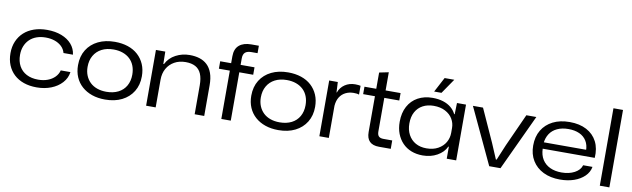

<svg xmlns="http://www.w3.org/2000/svg" viewBox="-44 -1252 5858 1780"><g transform="rotate(10 2885.0 -361.5)"><path d="M320 9Q252 9 198 -10Q144 -29 106 -64.5Q68 -100 47.5 -150Q27 -200 27 -262Q27 -324 48.5 -374Q70 -424 109 -459.5Q148 -495 203 -514Q258 -533 325 -533Q402 -533 461.5 -510Q521 -487 557 -445.5Q593 -404 600 -348H511Q501 -385 474 -410Q447 -435 409 -448Q371 -461 325 -461Q277 -461 238.5 -447Q200 -433 173 -406.5Q146 -380 131.5 -343.5Q117 -307 117 -262Q117 -201 141.5 -156.5Q166 -112 212 -88Q258 -64 322 -64Q371 -64 411 -79Q451 -94 478 -121.5Q505 -149 514 -185H605Q597 -127 557 -83Q517 -39 455.5 -15Q394 9 320 9Z M964 10Q896 10 841 -9Q786 -28 746 -63.5Q706 -99 684.5 -149Q663 -199 663 -261Q663 -345 701 -406Q739 -467 806.5 -500Q874 -533 964 -533Q1031 -533 1086.5 -514.5Q1142 -496 1181.5 -460Q1221 -424 1242.5 -374Q1264 -324 1264 -261Q1264 -179 1226.5 -118Q1189 -57 1122 -23.5Q1055 10 964 10ZM964 -63Q1028 -63 1075.5 -87Q1123 -111 1148.5 -156Q1174 -201 1174 -261Q1174 -307 1159.5 -344Q1145 -381 1117.5 -407Q1090 -433 1051 -447Q1012 -461 964 -461Q899 -461 852 -436.5Q805 -412 779 -367Q753 -322 753 -261Q753 -216 768 -179.5Q783 -143 810 -117Q837 -91 876 -77Q915 -63 964 -63Z M1350 0V-525H1438L1440 -409H1446Q1476 -469 1536.5 -501Q1597 -533 1668 -533Q1719 -533 1760.5 -520Q1802 -507 1832.5 -478.5Q1863 -450 1880 -403Q1897 -356 1897 -288V0H1807V-272Q1807 -338 1789 -380Q1771 -422 1734.5 -442Q1698 -462 1642 -462Q1582 -462 1536.5 -436.5Q1491 -411 1465.5 -366Q1440 -321 1440 -260V0Z M2058 0V-455H1955V-525H2058V-590Q2058 -660 2098.5 -694.5Q2139 -729 2212 -729H2283V-659H2226Q2185 -659 2166 -641.5Q2147 -624 2147 -586V-525H2278V-455H2147V0Z M2595 10Q2527 10 2472 -9Q2417 -28 2377 -63.5Q2337 -99 2315.5 -149Q2294 -199 2294 -261Q2294 -345 2332 -406Q2370 -467 2437.5 -500Q2505 -533 2595 -533Q2662 -533 2717.5 -514.5Q2773 -496 2812.5 -460Q2852 -424 2873.5 -374Q2895 -324 2895 -261Q2895 -179 2857.5 -118Q2820 -57 2753 -23.5Q2686 10 2595 10ZM2595 -63Q2659 -63 2706.5 -87Q2754 -111 2779.5 -156Q2805 -201 2805 -261Q2805 -307 2790.5 -344Q2776 -381 2748.5 -407Q2721 -433 2682 -447Q2643 -461 2595 -461Q2530 -461 2483 -436.5Q2436 -412 2410 -367Q2384 -322 2384 -261Q2384 -216 2399 -179.5Q2414 -143 2441 -117Q2468 -91 2507 -77Q2546 -63 2595 -63Z M2981 0V-525H3062L3067 -428H3070Q3087 -476 3128.5 -504Q3170 -532 3226 -532Q3242 -532 3255 -530.5Q3268 -529 3276 -527V-444Q3266 -448 3252.5 -449.5Q3239 -451 3225 -451Q3183 -451 3149 -434Q3115 -417 3094.5 -384.5Q3074 -352 3070 -303V0Z M3542 0Q3483 0 3453.5 -29.5Q3424 -59 3424 -118V-455H3313V-525H3424V-678L3512 -696V-525H3653V-455H3512V-139Q3512 -107 3526 -93Q3540 -79 3571 -79H3653V0Z M3954 9Q3895 9 3846.5 -10Q3798 -29 3763.5 -65Q3729 -101 3710 -150.5Q3691 -200 3691 -262Q3691 -346 3724 -407Q3757 -468 3816.5 -500.5Q3876 -533 3954 -533Q4010 -533 4054 -519Q4098 -505 4129 -479Q4160 -453 4176 -419H4181L4184 -525H4269V0H4180V-113H4175Q4150 -58 4090 -24.5Q4030 9 3954 9ZM3977 -62Q4041 -62 4086.5 -87.5Q4132 -113 4155.5 -154Q4179 -195 4179 -243V-289Q4179 -335 4155.5 -374.5Q4132 -414 4086.5 -438Q4041 -462 3977 -462Q3919 -462 3875 -438.5Q3831 -415 3806.5 -370.5Q3782 -326 3782 -262Q3782 -202 3806.5 -156.5Q3831 -111 3874.5 -86.5Q3918 -62 3977 -62ZM3957 -593 4031 -733H4122L4026 -593Z M4580 0 4334 -525H4429L4568 -218L4630 -72H4637L4698 -218L4837 -525H4931L4686 0Z M5246 8Q5156 8 5089 -25Q5022 -58 4985 -118.5Q4948 -179 4948 -260Q4948 -344 4984.5 -405Q5021 -466 5087.5 -499.5Q5154 -533 5245 -533Q5338 -533 5404 -498Q5470 -463 5503 -399Q5536 -335 5530 -246H5040Q5042 -186 5068 -144.5Q5094 -103 5140.5 -81Q5187 -59 5249 -59Q5320 -59 5371.5 -86.5Q5423 -114 5436 -160H5524Q5515 -109 5476 -71Q5437 -33 5378 -12.5Q5319 8 5246 8ZM5039 -296 5034 -306H5446L5439 -296Q5439 -351 5415 -389.5Q5391 -428 5347.5 -447.5Q5304 -467 5245 -467Q5184 -467 5139 -446Q5094 -425 5069 -386.5Q5044 -348 5039 -296Z M5621 0V-729H5711V0Z"/></g></svg>

Font: Mona Sans Expanded
Style: Regular
Weight: 400
Width: 7
Designer: Deni Anggara
Foundry: GitHub
Version: Version 2.000